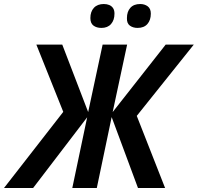

<svg xmlns="http://www.w3.org/2000/svg" viewBox="-74 -936 985 956"><path d="M-54 0 241 -379 107 -714H236L365 -378L437 -714H559L487 -378L751 -714H891L607 -359L748 0H613L482 -353L408 0H286L360 -352L91 0ZM611 -797Q588 -797 572.5 -808.5Q557 -820 558 -846Q558 -878 575 -897Q592 -916 624 -916Q646 -916 661.5 -904.5Q677 -893 677 -868Q677 -836 660 -816.5Q643 -797 611 -797ZM431 -797Q407 -797 391.5 -808.5Q376 -820 376 -846Q376 -878 393.5 -897Q411 -916 443 -916Q458 -916 470 -911Q482 -906 489 -895.5Q496 -885 496 -868Q496 -836 479 -816.5Q462 -797 431 -797Z"/></svg>

Font: Noto Sans Display SemiBold
Style: Italic
Weight: 600
Italic angle: -12°
Designer: Monotype Design Team
Foundry: Monotype Imaging Inc.
Version: Version 2.003